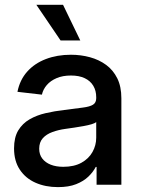

<svg xmlns="http://www.w3.org/2000/svg" viewBox="-20 -764 586 794"><path d="M219.7 9.8Q168 9.8 127 -8.3Q85.9 -26.4 62 -62.3Q38.1 -98.1 38.1 -150.4Q38.1 -195.8 55.4 -224.6Q72.8 -253.4 102.3 -270.5Q131.8 -287.6 168.9 -296.1Q206.1 -304.7 245.1 -309.1Q293.5 -315.4 322.5 -319.1Q351.6 -322.8 364.7 -331.1Q377.9 -339.4 377.9 -357.9V-361.8Q377.9 -389.2 365.7 -409.4Q353.5 -429.7 330.3 -440.7Q307.1 -451.7 273.4 -451.7Q239.3 -451.7 214.1 -440.9Q189 -430.2 173.6 -412.4Q158.2 -394.5 153.3 -372.6L52.2 -384.3Q62 -433.6 92.5 -467.8Q123 -502 169.7 -519.8Q216.3 -537.6 273.4 -537.6Q314.5 -537.6 352.1 -527.3Q389.6 -517.1 418.9 -495.6Q448.2 -474.1 465.1 -439.9Q481.9 -405.8 481.9 -357.4V0H379.4V-73.7H376Q365.2 -52.7 345.5 -33.7Q325.7 -14.6 294.9 -2.4Q264.2 9.8 219.7 9.8ZM241.7 -74.2Q286.6 -74.2 316.9 -91.1Q347.2 -107.9 362.5 -135.5Q377.9 -163.1 377.9 -194.8V-259.3Q372.6 -254.4 358.6 -250.2Q344.7 -246.1 325.9 -242.7Q307.1 -239.3 287.4 -236.3Q267.6 -233.4 250.5 -231Q221.7 -227.1 196.8 -218Q171.9 -209 157 -192.4Q142.1 -175.8 142.1 -148.9Q142.1 -125 154.8 -108.4Q167.5 -91.8 189.7 -83Q211.9 -74.2 241.7 -74.2ZM230.5 -596.7 130.4 -744.1H240.7L312 -596.7Z"/></svg>

Font: Inter 24pt Medium
Style: Regular
Weight: 500
Designer: Rasmus Andersson
Foundry: rsms
Version: Version 4.001;git-66647c0bb